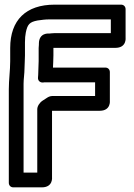

<svg xmlns="http://www.w3.org/2000/svg" viewBox="-20 -734 581 830"><path d="M85.9 -437.3C85.9 -455.7 87.9 -470.6 87.9 -494.3V-551.3C87.9 -567.3 89.2 -581.4 91.5 -593C98.9 -629.4 107.9 -638.8 142.5 -645.5C162.2 -648.1 174.5 -650.1 191.7 -650.1H459.1V-590.9H218.3C204.5 -590.9 197.1 -588.9 192.3 -588.9C192.3 -588.9 148.1 -594.5 148.1 -544.7V-540.5C147.4 -534.2 147.1 -531.3 147.1 -526.7V-469.7C147.1 -448.9 145.1 -432.5 145.1 -409.7C145.1 -407.3 144.9 -404.3 144.4 -400.9C141.9 -383.3 156 -374.3 171.4 -378.1L391.1 -378.1V-318.9H205.3C198.6 -318.9 190.5 -316 184.2 -311.9L164.2 -298.9C150.6 -290 141.1 -274.4 141.1 -261.7V12.1H81.9L81.9 -372.3C81.9 -391.8 85.9 -416.3 85.9 -437.3ZM24.1 -526.7 24.1 -469.7C24.1 -430 18.1 -389.5 18.1 -347.7V56.3C18.1 67 25.6 75.9 37.7 75.9L160.7 75.9C210.5 75.9 204.9 31.7 204.9 31.7L204.9 -255.1H410.7C460.5 -255.1 454.9 -299.3 454.9 -299.3L454.9 -422.3C454.9 -433 447.4 -441.9 435.3 -441.9H209C209.4 -457.3 210.9 -473.2 210.9 -494.3V-527.1H478.7C528.5 -527.1 522.9 -571.3 522.9 -571.3V-694.3C522.9 -705 515.4 -713.9 503.3 -713.9H216.3C92.2 -713.9 24.1 -647.3 24.1 -526.7Z"/></svg>

Font: Tape
Style: Regular
Weight: 500
Foundry: Cannot Into Space Fonts
Version: Version 0.97